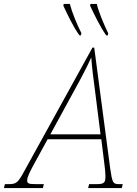

<svg xmlns="http://www.w3.org/2000/svg" viewBox="-80 -956 695 976"><path d="M460 -776H468L470 -787C449 -830 422 -893 412 -936H380L378 -927C398 -885 428 -821 460 -776ZM324 -776H331L334 -787C312 -830 286 -893 275 -936H244L242 -927C262 -885 291 -821 324 -776ZM-60 0H138L143 -20H107C66 -20 58 -22 58 -40C58 -53 70 -79 86 -109L162 -248H435L451 -119C453 -107 456 -76 456 -62C456 -26 450 -20 408 -20H373L368 0H539L544 -20H527C494 -20 491 -25 480 -101L399 -714H390L50 -98C10 -24 5 -20 -40 -20H-55ZM296 -493C332 -558 362 -615 384 -664C387 -616 396 -546 404 -487L431 -273H176Z"/></svg>

Font: Noto Serif SemiCondensed Thin
Style: Italic
Weight: 100
Width: 4
Italic angle: -12°
Designer: Monotype Design Team
Foundry: Monotype Imaging Inc.
Version: Version 2.013